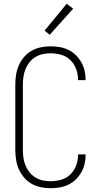

<svg xmlns="http://www.w3.org/2000/svg" viewBox="-20 -988 540 1016"><path d="M247 8Q221 8 195 2.5Q169 -3 146.5 -16Q124 -29 107 -49Q90 -69 79.5 -93Q69 -117 65 -143Q61 -169 61 -195V-540Q61 -566 65 -592Q69 -618 79.5 -642Q90 -666 107 -686Q124 -706 146.5 -719Q169 -732 195 -737.5Q221 -743 247 -743Q271 -743 295 -739Q319 -735 341 -724.5Q363 -714 380.5 -697Q398 -680 410 -659Q422 -638 427.5 -614.5Q433 -591 433 -567Q433 -566 433 -565.5Q433 -565 433 -564H393Q393 -565 393 -565.5Q393 -566 393 -566Q393 -595 383 -622.5Q373 -650 352.5 -670Q332 -690 304 -698Q276 -706 247 -706Q226 -706 205.5 -701.5Q185 -697 167 -686Q149 -675 136 -658.5Q123 -642 115 -622.5Q107 -603 104 -582Q101 -561 101 -540V-195Q101 -174 104 -153Q107 -132 115 -112.5Q123 -93 136 -76.5Q149 -60 167 -49Q185 -38 205.5 -33.5Q226 -29 247 -29Q276 -29 304 -37Q332 -45 352.5 -65Q373 -85 383 -112.5Q393 -140 393 -169Q393 -169 393 -169.5Q393 -170 393 -171H433Q433 -170 433 -169.5Q433 -169 433 -168Q433 -144 427.5 -120.5Q422 -97 410 -76Q398 -55 380.5 -38Q363 -21 341 -10.5Q319 0 295 4Q271 8 247 8ZM243 -804 216 -826 333 -968 367 -942Z"/></svg>

Font: Zed Sans Extralight
Style: Regular
Weight: 200
Designer: Belleve Invis
Foundry: Belleve Invis
Version: Version 1.0.0; ttfautohint (v1.8.4)